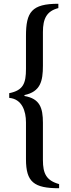

<svg xmlns="http://www.w3.org/2000/svg" viewBox="-20 -850 375 1020"><path d="M208 0V-198C208 -278 191 -326 110 -340V-345C195 -363 208 -419 208 -501V-680C208 -751 228 -791 290 -807V-830C148 -830 118 -786 118 -659V-484C118 -408 104 -370 29 -355V-330C97 -324 118 -260 118 -200V-4C118 117 160 150 294 150V128C226 109 208 72 208 0Z"/></svg>

Font: Libre Baskerville
Style: Regular
Weight: 400
Designer: Pablo Impallari, Rodrigo Fuenzalida
Foundry: Pablo Impallari, Rodrigo Fuenzalida
Version: Version 1.051;Glyphs 3.2.3 (3260)